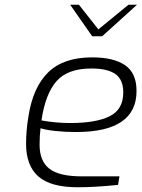

<svg xmlns="http://www.w3.org/2000/svg" viewBox="-20 -784 598 810"><path d="M90 -177Q90 -233 100 -293Q119 -416 183.5 -479Q248 -542 369 -542Q459 -542 507.5 -509Q556 -476 556 -400Q556 -227 301 -227Q254 -227 213 -231.5Q172 -236 151 -243Q147 -212 147 -174Q147 -104 188.5 -72Q230 -40 325 -40H484L478 -4Q381 6 308 6Q194 6 142 -39.5Q90 -85 90 -177ZM500 -394Q500 -448 467 -471.5Q434 -495 365 -495Q265 -495 218 -441Q171 -387 155 -276Q214 -265 277 -265Q385 -265 442.5 -293.5Q500 -322 500 -394ZM276 -764H313L395 -660L522 -764H558L411 -631H369Z"/></svg>

Font: Exo Light
Style: Italic
Weight: 300
Italic angle: -9°
Designer: Natanael Gama
Foundry: Natanael Gama
Version: Version 1.500; ttfautohint (v1.6)